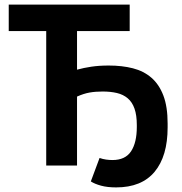

<svg xmlns="http://www.w3.org/2000/svg" viewBox="-20 -720 790 835"><path d="M18 -700H544V-585H315V-417Q344 -425 377.5 -430Q411 -435 453 -435Q511 -435 558 -423Q605 -411 638.5 -382Q672 -353 690.5 -304.5Q709 -256 709 -183V-166Q709 -41 652.5 27Q596 95 485 95Q447 95 419.5 87.5Q392 80 375 69L413 -33Q427 -28 441.5 -26Q456 -24 469 -24Q525 -24 550 -62Q575 -100 575 -168V-176Q575 -219 565 -247.5Q555 -276 535.5 -292.5Q516 -309 488.5 -315.5Q461 -322 426 -322Q395 -322 369.5 -317.5Q344 -313 315 -300V0H181V-585H18Z"/></svg>

Font: Tilda Sans Bold
Style: Regular
Weight: 700
Designer: ParaType Ltd
Foundry: ParaType Ltd
Version: Version 1.009